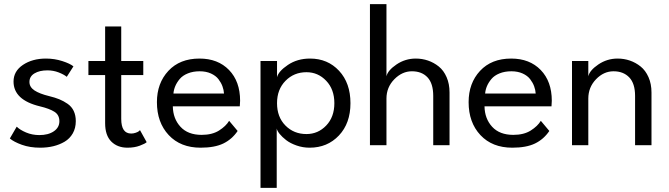

<svg xmlns="http://www.w3.org/2000/svg" viewBox="-20 -708 3260 936"><path d="M204 -422.5Q246 -422.5 283.8 -410.2Q321.5 -398 338 -384.5L305.5 -333.5Q291.5 -345 265.8 -355Q240 -365 211 -365Q172.5 -365 148 -350.2Q123.5 -335.5 123.5 -308.5Q123.5 -283.5 148 -267.2Q172.5 -251 219.5 -239.5Q248.5 -232.5 269.2 -224Q290 -215.5 309.8 -201.8Q329.5 -188 339.5 -166.8Q349.5 -145.5 349.5 -117.5Q349.5 -83.5 334.8 -57.8Q320 -32 295 -17.2Q270 -2.5 240 4.8Q210 12 176 12Q126 12 86.5 -2.2Q47 -16.5 28 -33L61.5 -90.5Q77 -75 107 -62.2Q137 -49.5 172 -49.5Q215.5 -49.5 242.5 -68Q269.5 -86.5 269.5 -117Q269.5 -148 245.2 -163.2Q221 -178.5 175 -189.5Q46 -220.5 46 -310.5Q46 -361 92 -391.8Q138 -422.5 204 -422.5Z M411 -410.5H492.5V-579H571V-410.5H678.5V-342H571V-128.5Q571 -57 619.5 -57Q631 -57 641.5 -60.8Q652 -64.5 656.2 -67.8Q660.5 -71 662.5 -73.5L695 -15Q687.5 -7.5 661.5 2.2Q635.5 12 601.5 12Q552.5 12 522.5 -18Q492.5 -48 492.5 -107.5V-342H411Z M822.5 -189.5Q823.5 -129.5 859.8 -90Q896 -50.5 963 -50.5Q1014.5 -50.5 1048 -71.8Q1081.5 -93 1097 -119L1138.5 -69.5Q1111 -29 1068.8 -8.5Q1026.5 12 958 12Q860 12 802.5 -49.5Q745 -111 745 -210Q745 -302.5 800.8 -362.5Q856.5 -422.5 952.5 -422.5Q1042.5 -422.5 1096.5 -366.8Q1150.5 -311 1150.5 -217Q1150.5 -204.5 1149 -189.5ZM1072 -252Q1071 -269.5 1064.5 -287.2Q1058 -305 1045 -322Q1032 -339 1008.2 -349.8Q984.5 -360.5 953.5 -360.5Q921 -360.5 895.8 -350.2Q870.5 -340 856.2 -323Q842 -306 834.5 -288.2Q827 -270.5 825.5 -252Z M1329 208H1250V-410.5H1330.5V-331.5Q1337.5 -360.5 1383.5 -391.5Q1429.5 -422.5 1491.5 -422.5Q1577.5 -422.5 1633 -362.8Q1688.5 -303 1688.5 -205Q1688.5 -107 1632.2 -47.5Q1576 12 1489.5 12Q1456 12 1425.5 1.2Q1395 -9.5 1375.2 -24.8Q1355.5 -40 1343.2 -55.2Q1331 -70.5 1329 -81.5ZM1474 -356Q1413 -356 1371.8 -314Q1330.5 -272 1330.5 -205Q1330.5 -137.5 1371.5 -96Q1412.5 -54.5 1474 -54.5Q1530.5 -54.5 1570.2 -96Q1610 -137.5 1610 -205Q1610 -272.5 1570.2 -314.2Q1530.5 -356 1474 -356Z M2007 -422.5Q2038 -422.5 2066.5 -412.8Q2095 -403 2119 -383.8Q2143 -364.5 2157.2 -331.8Q2171.5 -299 2171.5 -257V0H2092V-240.5Q2092 -301 2064.2 -330.8Q2036.5 -360.5 1988 -360.5Q1940.5 -360.5 1902.2 -321.5Q1864 -282.5 1864 -227.5V0H1783.5V-688H1864V-336Q1870.5 -365 1913 -393.8Q1955.5 -422.5 2007 -422.5Z M2342 -189.5Q2343 -129.5 2379.2 -90Q2415.5 -50.5 2482.5 -50.5Q2534 -50.5 2567.5 -71.8Q2601 -93 2616.5 -119L2658 -69.5Q2630.5 -29 2588.2 -8.5Q2546 12 2477.5 12Q2379.5 12 2322 -49.5Q2264.5 -111 2264.5 -210Q2264.5 -302.5 2320.2 -362.5Q2376 -422.5 2472 -422.5Q2562 -422.5 2616 -366.8Q2670 -311 2670 -217Q2670 -204.5 2668.5 -189.5ZM2591.5 -252Q2590.5 -269.5 2584 -287.2Q2577.5 -305 2564.5 -322Q2551.5 -339 2527.8 -349.8Q2504 -360.5 2473 -360.5Q2440.5 -360.5 2415.2 -350.2Q2390 -340 2375.8 -323Q2361.5 -306 2354 -288.2Q2346.5 -270.5 2345 -252Z M2991 -422.5Q3022 -422.5 3050.5 -412.8Q3079 -403 3103 -383.8Q3127 -364.5 3141.5 -331.8Q3156 -299 3156 -257V0H3076V-240.5Q3076 -301 3047.5 -330.8Q3019 -360.5 2971 -360.5Q2923 -360.5 2885.5 -321.5Q2848 -282.5 2848 -227.5V0H2768.5V-410.5H2848V-336Q2854.5 -365 2897 -393.8Q2939.5 -422.5 2991 -422.5Z"/></svg>

Font: League Spartan
Style: Regular
Weight: 350
Foundry: The League of Moveable Type
Version: Version 2.002